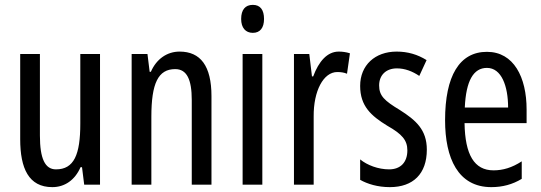

<svg xmlns="http://www.w3.org/2000/svg" viewBox="-20 -759 2224 789"><path d="M391 -537H310V-251C310 -123 284 -63 210 -63C165 -63 144 -107 144 -202V-537H63V-187C63 -67 98 10 195 10C246 10 288 -19 311 -72H317L326 0H391Z M718 -547C667 -547 623 -517 600 -464H595L586 -537H521V0H602V-279C602 -417 630 -475 700 -475C748 -475 768 -432 768 -348V0H849V-364C849 -488 804 -547 718 -547Z M1019 -739C988 -739 971 -719 971 -681C971 -645 989 -624 1019 -624C1049 -624 1065 -645 1065 -681C1065 -718 1050 -739 1019 -739ZM1058 -537H977V0H1058Z M1372 -547C1325 -547 1290 -507 1267 -445H1262L1251 -537H1188V0H1269V-280C1268 -385 1309 -463 1366 -463C1381 -463 1394 -461 1406 -456L1418 -540C1402 -545 1387 -547 1372 -547Z M1734 -144C1734 -226 1689 -265 1623 -307C1560 -345 1538 -365 1538 -408C1538 -450 1566 -478 1611 -478C1644 -478 1675 -466 1703 -447L1733 -512C1696 -535 1656 -547 1610 -547C1521 -547 1460 -491 1460 -406C1460 -323 1505 -283 1572 -242C1632 -208 1654 -183 1654 -141C1654 -92 1626 -63 1579 -63C1535 -63 1489 -80 1460 -104V-20C1490 -3 1532 10 1582 10C1678 10 1734 -45 1734 -144Z M1981 -546C1868 -546 1809 -447 1809 -265C1809 -109 1862 10 1999 10C2045 10 2086 -1 2124 -24V-96C2084 -70 2047 -59 2008 -59C1929 -59 1891 -123 1889 -253H2144V-309C2144 -442 2091 -546 1981 -546ZM1981 -480C2041 -480 2068 -405 2068 -317H1890C1895 -428 1926 -480 1981 -480Z"/></svg>

Font: Noto Sans Telugu ExtraCondensed
Style: Regular
Weight: 400
Width: 2
Designer: Jelle Bosma - Monotype Design Team
Foundry: Monotype Imaging Inc.
Version: Version 2.005